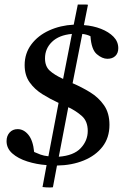

<svg xmlns="http://www.w3.org/2000/svg" viewBox="-20 -725 550 849"><path d="M239 -270Q202 -287 167.5 -308.5Q133 -330 111 -361Q89 -392 89 -437Q89 -489 118.5 -528.5Q148 -568 197.5 -590.5Q247 -613 306 -616L324 -705Q355 -705 360.5 -705Q366 -705 369 -704L351 -614Q392 -611 426.5 -597.5Q461 -584 482 -562.5Q503 -541 503 -512Q503 -490 490 -477.5Q477 -465 455 -465Q432 -465 408 -485.5Q384 -506 380 -565Q363 -573 344 -575L301 -357Q341 -340 378.5 -317Q416 -294 440 -259.5Q464 -225 464 -173Q464 -116 433.5 -76.5Q403 -37 350.5 -15.5Q298 6 232 7L214 103Q212 103 209.5 103.5Q207 104 201 104Q194 104 183.5 103.5Q173 103 168 102L186 5Q142 2 101 -11Q60 -24 34.5 -46.5Q9 -69 9 -101Q9 -124 22.5 -139Q36 -154 58 -154Q85 -154 105.5 -129Q126 -104 131 -53Q144 -47 159 -41.5Q174 -36 194 -34ZM282 -251 240 -32Q306 -37 337 -70Q368 -103 368 -146Q368 -189 342 -212Q316 -235 282 -251ZM259 -376 298 -575Q241 -570 210 -540Q179 -510 179 -467Q179 -432 199.5 -413Q220 -394 259 -376Z"/></svg>

Font: Tiro Devanagari Sanskrit
Style: Italic
Weight: 400
Italic angle: -11°
Designer: Devanagari: John Hudson & Fiona Ross, assisted by Paul Hanslow. Latin: John Hudson with Paul Hanslow, assisted by Kaja S
Foundry: Tiro Typeworks Ltd.
Version: Version 1.52